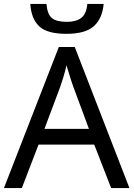

<svg xmlns="http://www.w3.org/2000/svg" viewBox="-20 -956 679 976"><path d="M507 -936Q500 -861 456.5 -822.5Q413 -784 318 -784Q220 -784 179.5 -822Q139 -860 134 -936H216Q221 -882 244.5 -863.5Q268 -845 320 -845Q366 -845 392.5 -864.5Q419 -884 424 -936ZM545 0 459 -221H176L91 0H0L279 -717H360L638 0ZM352 -517Q349 -525 342 -546Q335 -567 328.5 -589.5Q322 -612 318 -624Q311 -593 302 -563.5Q293 -534 287 -517L206 -301H432Z"/></svg>

Font: Go Noto Kurrent-Regular
Style: Regular
Weight: 400
Designer: Monotype Design Team
Foundry: Monotype Imaging Inc.
Version: Version 2.012; ttfautohint (v1.8.4.7-5d5b)